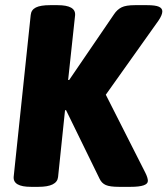

<svg xmlns="http://www.w3.org/2000/svg" viewBox="-20 -722 649 744"><path d="M100 2Q30 2 33 -37L99 -664Q101 -684 119 -693Q137 -702 174 -702H203Q274 -702 271 -663L244 -412H248L422 -667Q434 -685 451 -693.5Q468 -702 503 -702H550Q582 -702 595.5 -696Q609 -690 609 -678Q609 -664 594 -642L390 -355L543 -53Q553 -33 553 -21Q553 2 486 2H441Q406 2 390 -5Q374 -12 366 -29L236 -295H232L205 -36Q201 2 129 2Z"/></svg>

Font: Asap ExtraBold
Style: Italic
Weight: 800
Italic angle: -6°
Designer: Pablo Cosgaya
Foundry: Omnibus-Type
Version: Version 3.001; ttfautohint (v1.8.4.7-5d5b)